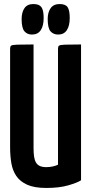

<svg xmlns="http://www.w3.org/2000/svg" viewBox="-20 -920 451 950"><path d="M209 10Q150 10 114.5 -6Q79 -22 60.5 -49.5Q42 -77 36 -113.5Q30 -150 30 -192V-679Q30 -690 35 -694Q40 -698 64 -699Q88 -700 146 -700V-188Q146 -164 148.5 -146Q151 -128 158 -116Q165 -104 177.5 -98.5Q190 -93 209 -93Q226 -93 241.5 -96.5Q257 -100 267 -105V-679Q267 -690 272 -694Q277 -698 300.5 -699Q324 -700 381 -700V-28Q363 -16 318 -3Q273 10 209 10ZM138 -749Q115 -749 101 -765Q87 -781 87 -826Q87 -859 101 -879.5Q115 -900 145 -900Q174 -900 185 -884.5Q196 -869 196 -831Q196 -792 181.5 -770.5Q167 -749 138 -749ZM268 -749Q244 -749 230 -765Q216 -781 216 -826Q216 -859 230.5 -879.5Q245 -900 275 -900Q304 -900 314.5 -884.5Q325 -869 325 -831Q325 -792 310.5 -770.5Q296 -749 268 -749Z"/></svg>

Font: Yanone Kaffeesatz ExtraLight
Style: Regular
Weight: 200
Designer: Yanone (Cyrillic: Daniel Pouzeot, Huerta Tipografica, and Cyreal)
Foundry: Yanone
Version: Version 2.003